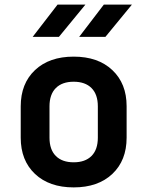

<svg xmlns="http://www.w3.org/2000/svg" viewBox="-20 -805 640 834"><path d="M300 9Q194 9 132 -49.5Q70 -108 70 -207V-343Q70 -442 132 -500.5Q194 -559 300 -559Q406 -559 468 -500.5Q530 -442 530 -344V-207Q530 -108 468 -49.5Q406 9 300 9ZM300 -100Q350 -100 377.5 -127.5Q405 -155 405 -207V-343Q405 -395 377.5 -422.5Q350 -450 300 -450Q250 -450 222.5 -422.5Q195 -395 195 -343V-207Q195 -155 222.5 -127.5Q250 -100 300 -100ZM324 -645 431 -785H553L438 -645ZM122 -645 230 -785H351L236 -645Z"/></svg>

Font: Tiny
Style: Bold
Weight: 700
Monospace: yes
Designer: Philipp Nurullin, Konstantin Bulenkov
Foundry: JetBrains
Version: Version 2.251; ttfautohint (v1.8.4.7-5d5b)